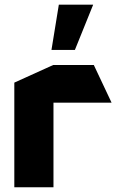

<svg xmlns="http://www.w3.org/2000/svg" viewBox="-20 -794 496 814"><path d="M40.7 0V-443.7L205.7 -518.5H206.7V0ZM206.7 -358.7V-518.5H377.7L452.6 -359.7V-358.7ZM198.2 -582.3 229.4 -774.1H374.6V-773.1L297.5 -582.3Z"/></svg>

Font: Foldit Thin
Style: Regular
Weight: 100
Designer: Sophia Tai
Foundry: Sophia Tai
Version: Version 1.003